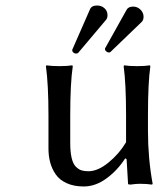

<svg xmlns="http://www.w3.org/2000/svg" viewBox="-20 -672 578 702"><path d="M439 -92.8 437 -91.8Q409.2 -48.8 369.1 -19.5Q329.1 9.8 286.1 9.8Q250.5 9.8 224.4 -2Q198.2 -13.7 184.1 -33.9Q169.9 -54.2 163.6 -77.9Q157.2 -101.6 157.2 -128.9V-250Q157.2 -362.3 147.9 -430.2L149.9 -433.1Q168 -430.2 196.8 -430.2Q225.6 -430.2 244.1 -433.1L246.1 -430.2Q236.8 -367.2 236.8 -250V-149.9Q236.8 -116.7 241.9 -94.7Q247.1 -72.8 257.1 -62.7Q267.1 -52.7 277.6 -49.3Q288.1 -45.9 303.2 -45.9Q337.9 -45.9 377 -77.9Q416 -109.9 440.9 -151.9V-250Q440.9 -365.7 432.1 -430.2L434.1 -433.1Q452.1 -430.2 481 -430.2Q509.8 -430.2 527.8 -433.1L529.8 -430.2Q521 -370.1 521 -250V-192.9Q521 -93.8 538.1 0L536.1 2.9Q516.6 0 491.2 0Q476.6 0 457 2.9Q448.2 2.9 448.2 0L442.9 -89.8ZM504.9 -610.8Q504.9 -598.6 498 -591.8L383.8 -481.9Q381.8 -480 377.9 -480Q373.5 -480 368.7 -483.9Q363.8 -487.8 363.8 -493.2Q363.8 -495.6 365.2 -497.1L442.9 -636.2Q449.2 -647.9 466.8 -647.9Q482.4 -647.9 493.7 -636.7Q504.9 -625.5 504.9 -610.8ZM373 -617.2V-616.2Q373 -606.4 368.2 -600.1L266.1 -479Q263.2 -476.1 257.8 -476.1Q252.9 -476.1 248.5 -479.7Q244.1 -483.4 244.1 -488.8Q244.1 -491.2 245.1 -492.2L309.1 -638.2Q314.9 -651.9 335 -651.9Q351.1 -651.9 362.1 -641.8Q373 -631.8 373 -617.2Z"/></svg>

Font: Linear Smooth
Style: Regular
Weight: 400
Designer: Philipp H. Poll, Flanker
Foundry: Philipp H. Poll, reworked by Flanker
Version: Version 1.061 | FøM Fix